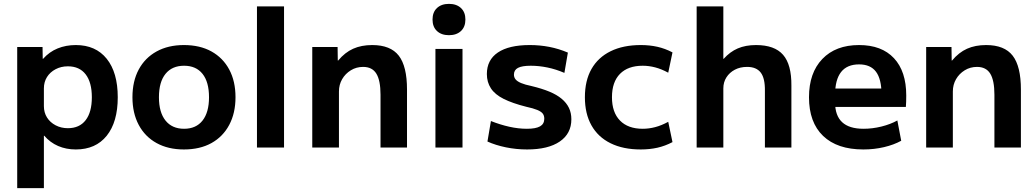

<svg xmlns="http://www.w3.org/2000/svg" viewBox="-20 -763 5356 993"><path d="M372 -530Q475 -530 532 -459Q589 -388 589 -260Q589 -132 532 -61Q475 10 372 10Q322 10 280.5 -8Q239 -26 209 -61H207V210H69V-520H200L201 -459H203Q235 -495 278 -512.5Q321 -530 372 -530ZM331 -420Q296 -420 267.5 -405Q239 -390 223 -364.5Q207 -339 207 -306V-214Q207 -181 223 -155.5Q239 -130 267.5 -115Q296 -100 331 -100Q391 -100 423 -141.5Q455 -183 455 -260Q455 -337 423 -378.5Q391 -420 331 -420Z M931 10Q850 10 790 -23Q730 -56 697.5 -117Q665 -178 665 -260Q665 -343 697.5 -403.5Q730 -464 790 -497Q850 -530 931 -530Q1014 -530 1073.5 -497Q1133 -464 1165.5 -403.5Q1198 -343 1198 -260Q1198 -178 1165.5 -117Q1133 -56 1073.5 -23Q1014 10 931 10ZM932 -97Q994 -97 1027.5 -139.5Q1061 -182 1061 -260Q1061 -339 1027.5 -381Q994 -423 932 -423Q870 -423 836 -381Q802 -339 802 -260Q802 -182 836 -139.5Q870 -97 932 -97Z M1309 0V-730H1449V0Z M1595 0V-520H1726L1727 -450H1729Q1764 -492 1806.5 -511Q1849 -530 1905 -530Q2000 -530 2042.5 -475Q2085 -420 2085 -300V0H1948V-273Q1948 -347 1926.5 -382Q1905 -417 1858 -417Q1823 -417 1794.5 -399.5Q1766 -382 1749.5 -353.5Q1733 -325 1733 -290V0Z M2232 0V-510H2372V0ZM2302 -581Q2263 -581 2240 -602.5Q2217 -624 2217 -662Q2217 -700 2240 -721.5Q2263 -743 2302 -743Q2341 -743 2364 -721.5Q2387 -700 2387 -662Q2387 -624 2364 -602.5Q2341 -581 2302 -581Z M2706 10Q2650 10 2596.5 -1Q2543 -12 2501 -31L2519 -137Q2567 -118 2614 -107.5Q2661 -97 2705 -97Q2751 -97 2773 -109.5Q2795 -122 2795 -149Q2795 -165 2787 -175.5Q2779 -186 2758.5 -194.5Q2738 -203 2701 -211Q2630 -229 2585 -251.5Q2540 -274 2519 -306Q2498 -338 2498 -380Q2498 -453 2555 -491.5Q2612 -530 2720 -530Q2772 -530 2821 -520.5Q2870 -511 2917 -491L2899 -386Q2855 -405 2811 -414Q2767 -423 2725 -423Q2680 -423 2659 -412Q2638 -401 2638 -377Q2638 -363 2646.5 -352.5Q2655 -342 2675 -333.5Q2695 -325 2729 -318Q2783 -305 2821.5 -289Q2860 -273 2885 -252Q2910 -231 2922.5 -205Q2935 -179 2935 -146Q2935 -72 2875 -31Q2815 10 2706 10Z M3294 10Q3203 10 3138 -22Q3073 -54 3039 -114.5Q3005 -175 3005 -260Q3005 -346 3039 -406Q3073 -466 3138 -498Q3203 -530 3294 -530Q3340 -530 3380 -521Q3420 -512 3458 -492L3436 -387Q3401 -406 3368.5 -414.5Q3336 -423 3304 -423Q3228 -423 3186.5 -381Q3145 -339 3145 -260Q3145 -182 3186.5 -139.5Q3228 -97 3304 -97Q3336 -97 3368.5 -105.5Q3401 -114 3436 -133L3458 -28Q3420 -8 3380 1Q3340 10 3294 10Z M3583 0V-730H3721V-459H3723Q3755 -495 3795.5 -512.5Q3836 -530 3890 -530Q3986 -530 4030 -479.5Q4074 -429 4073 -320V0H3936V-293Q3937 -358 3914.5 -387.5Q3892 -417 3844 -417Q3808 -417 3780.5 -402.5Q3753 -388 3737 -363Q3721 -338 3721 -306V0Z M4445 10Q4310 10 4237 -60Q4164 -130 4164 -260Q4164 -386 4233 -458Q4302 -530 4423 -530Q4540 -530 4603.5 -462Q4667 -394 4667 -269Q4667 -255 4666.5 -237Q4666 -219 4665 -210H4241V-305H4558L4539 -276Q4539 -354 4510.5 -392Q4482 -430 4423 -430Q4361 -430 4330 -390.5Q4299 -351 4299 -273V-233Q4299 -165 4335.5 -131Q4372 -97 4446 -97Q4492 -97 4538.5 -108.5Q4585 -120 4621 -140L4641 -35Q4603 -14 4552 -2Q4501 10 4445 10Z M4770 0V-520H4901L4902 -450H4904Q4939 -492 4981.5 -511Q5024 -530 5080 -530Q5175 -530 5217.5 -475Q5260 -420 5260 -300V0H5123V-273Q5123 -347 5101.5 -382Q5080 -417 5033 -417Q4998 -417 4969.5 -399.5Q4941 -382 4924.5 -353.5Q4908 -325 4908 -290V0Z"/></svg>

Font: M PLUS 2 Thin
Style: Bold
Weight: 700
Version: Version 1.001